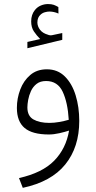

<svg xmlns="http://www.w3.org/2000/svg" viewBox="-20 -657 470 938"><path d="M176.3 -466.3Q159.2 -483.4 145.8 -503.2Q132.3 -522.9 132.3 -552.7Q132.3 -585.4 150.4 -607.9Q162.1 -622.6 179.2 -629.9Q196.3 -637.2 214.4 -637.2Q231.9 -637.2 242.7 -633.3Q253.4 -629.4 265.1 -622.6L265.6 -590.8Q243.2 -600.6 221.2 -600.6Q211.4 -600.6 199.2 -597.2Q187 -593.8 177.7 -585Q170.9 -579.1 166.7 -569.6Q162.6 -560.1 162.6 -546.4Q163.1 -527.8 175.8 -511.2Q188.5 -494.6 214.4 -487.3Q215.8 -486.8 219 -485.6Q222.2 -484.4 227.1 -484.4Q231 -484.4 233.4 -484.9L284.2 -495.6V-462.4L113.8 -421.4V-452.1ZM317.4 -19Q297.9 -12.7 270.3 -6.3Q242.7 0 218.8 0Q138.2 0 100.3 -31.7Q62.5 -63.5 62.5 -129.9Q62.5 -176.3 78.9 -219.5Q95.2 -262.7 127.7 -290.5Q160.2 -318.4 209 -318.4Q261.7 -318.4 296.9 -283.4Q332 -248.5 349.6 -191.2Q367.2 -133.8 367.2 -66.4Q367.2 62 298.8 146.5Q230.5 231 91.3 260.7L72.8 212.9Q186.5 187.5 244.6 128.2Q302.7 68.8 317.4 -19ZM315.9 -71.8Q311 -155.8 286.4 -208.5Q261.7 -261.2 205.1 -261.2Q176.8 -261.2 158.9 -247.3Q141.1 -233.4 131.3 -212.2Q121.6 -190.9 117.7 -169.4Q113.8 -147.9 113.8 -132.3Q113.8 -90.3 143.3 -73.5Q172.9 -56.6 221.2 -56.6Q244.1 -56.6 269 -61Q293.9 -65.4 315.9 -71.8Z"/></svg>

Font: Vazir Thin FD-WOL
Style: Thin-FD-WOL
Weight: 100
Designer: Saber Rastikerdar
Foundry: Saber Rastikerdar
Version: Version 30.1.0